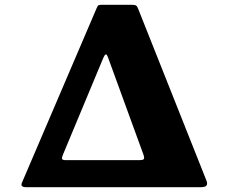

<svg xmlns="http://www.w3.org/2000/svg" viewBox="-20 -785 966 805"><path d="M819 0H93Q76.5 0 72.2 -5Q68 -10 72 -19L385.5 -751.5Q389.5 -761.5 393.5 -763.2Q397.5 -765 411.5 -765H532Q546.5 -765 551.2 -761.2Q556 -757.5 559.5 -747.5L845.5 -28Q851 -14.5 845.8 -7.2Q840.5 0 819 0ZM561.5 -113.5Q580.5 -113.5 583.2 -118.5Q586 -123.5 581.5 -136.5L433.5 -542.5Q427.5 -559.5 422.8 -556.8Q418 -554 413 -542L243.5 -135.5Q238.5 -123.5 240.5 -118.5Q242.5 -113.5 256.5 -113.5Z"/></svg>

Font: Besley* Heavy
Style: Regular
Weight: 800
Designer: Owen Earl
Foundry: indestructible type*
Version: Version 3.000; ttfautohint (v1.8.3)